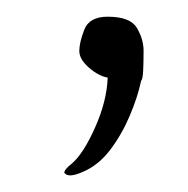

<svg xmlns="http://www.w3.org/2000/svg" viewBox="-20 -104 225 230"><path d="M58 104 57 103Q57 99 66 92Q80 80 94 48.5Q108 17 109 -11Q98 -13 86.5 -23Q75 -33 75 -43Q75 -53 81 -68.5Q87 -84 109 -84Q136 -84 144 -70.5Q152 -57 152 -43Q152 -30 151.5 -19.5Q151 -9 149 -7Q145 12 135.5 34.5Q126 57 112 75.5Q98 94 79 102Q63 109 58 104Z"/></svg>

Font: RU Serius
Style: Regular
Weight: 400
Designer: Robert E. Leuschke
Foundry: Robert E. Leuschke
Version: Version 1.011; ttfautohint (v1.8.3)